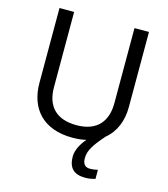

<svg xmlns="http://www.w3.org/2000/svg" viewBox="-133 -817 997 1140"><g transform="rotate(15 365.5 -247.0)"><path d="M466 107C466 61 493 20 552 -47C611 -95 640 -168 640 -252V-714H551V-252C551 -144 496 -68 367 -68C242 -68 180 -135 180 -251V-714H90V-254C90 -95 184 10 362 10C393 10 421 7 447 1C419 33 394 76 394 117C394 185 426 220 497 220C523 220 540 216 559 211V155C548 157 533 161 511 161C483 161 466 146 466 107Z"/></g></svg>

Font: Noto Sans Tifinagh Agraw Imazighen
Style: Regular
Weight: 400
Designer: JamraPatel
Foundry: JamraPatel LLC
Version: Version 2.006